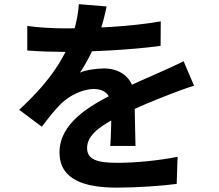

<svg xmlns="http://www.w3.org/2000/svg" viewBox="-20 -833 1040 912"><path d="M486.3 -802.4 354.4 -813.2C351.4 -762.2 338.2 -701.6 318.1 -648C276.5 -537.3 200 -429.9 71.2 -311.4L178.4 -231.1C212.2 -275.2 241 -311.4 270.5 -341.1C308.7 -377.9 371.2 -410.3 426.8 -410.3C468.5 -410.3 508.7 -389.2 508.9 -325.3C509.2 -271.6 507.6 -186.5 503.8 -139.9H623.6C622.6 -202.3 619.3 -311.8 619.3 -365.5C619.3 -458.9 556 -507.9 473.1 -507.9C439.6 -507.9 386.2 -500.4 359.6 -488C388 -528.6 416.8 -585.5 437.8 -634.9C465.9 -706.5 478.8 -765.1 486.3 -802.4ZM109.6 -709.8V-593.1C164.8 -588.6 237.9 -586.6 279 -586.6C400.3 -586.6 601.7 -595.4 742.8 -615.2L743.6 -731.5C598 -705.9 417.4 -698.3 285.7 -698.3C234.5 -698.3 160.9 -702 109.6 -709.8ZM901.8 -425.8 852.2 -542C814.7 -523.5 779.7 -507.3 740.7 -490.3C680.2 -462.5 617.9 -438.6 525.6 -390.7C405.2 -330.3 262.6 -248.2 262.6 -109.1C262.6 19.7 379.5 58.3 535.8 58.3C630.4 58.3 753 49.7 819.3 40.5L823.4 -88.2C735.4 -70.5 623.8 -59.6 538.8 -59.6C441.5 -59.6 393.7 -74.9 393.7 -129.8C393.7 -184.8 442.6 -227.1 533.5 -274.6C627 -322.1 717.9 -358.2 782.9 -383.5C817 -397 870.1 -416.7 901.8 -425.8Z"/></svg>

Font: Source Han Sans JP VF
Style: Regular
Weight: 250
Designer: Ryoko NISHIZUKA 西塚涼子 (kana, bopomofo & ideographs); Paul D. Hunt (Latin, Greek & Cyrillic); Sandoll Communications 산돌커뮤니
Foundry: Adobe
Version: Version 2.004;hotconv 1.0.118;makeotfexe 2.5.65603